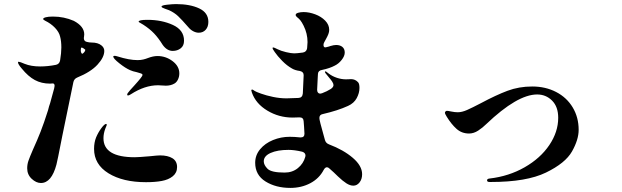

<svg xmlns="http://www.w3.org/2000/svg" viewBox="-20 -879 3040 939"><path d="M999 -772Q999 -748 986 -733.5Q973 -719 952 -719Q939 -719 925.5 -726Q912 -733 902 -745Q869 -783 851 -800Q833 -817 807 -829Q796 -833 787.5 -836Q779 -839 774.5 -841.5Q770 -844 770 -847Q770 -853 797.5 -856Q825 -859 841 -859Q909 -859 954 -838Q999 -817 999 -772ZM358 -500Q343 -494 339 -478L285 -216Q259 -83 256 -74Q232 16 180 16Q157 16 135 -4.5Q113 -25 113 -56Q113 -75 119 -92.5Q125 -110 141 -147Q162 -193 178.5 -235Q195 -277 215 -340Q220 -361 225 -374Q241 -432 245 -447Q247 -455 247 -459Q247 -471 238 -471Q233 -470 225 -470Q183 -470 150.5 -487.5Q118 -505 87 -543Q68 -565 68 -574Q68 -577 71 -577Q77 -577 100 -567Q132 -554 176 -554Q214 -554 254 -562Q271 -566 274 -584Q280 -620 280 -647Q280 -678 274 -700Q269 -722 249 -743Q229 -764 200 -778Q191 -783 191 -786Q191 -791 203.5 -794.5Q216 -798 239 -798Q293 -798 341 -777Q392 -750 392 -711Q392 -704 391 -700L390 -693Q390 -677 405 -674Q417 -671 428 -671Q459 -671 476 -657Q490 -646 490 -630Q490 -599 457 -563Q424 -527 358 -500ZM880 -680Q880 -655 863.5 -642.5Q847 -630 825 -630Q797 -630 776 -659Q755 -693 733.5 -715.5Q712 -738 681 -758Q672 -764 665 -767.5Q658 -771 658 -773Q658 -782 701 -782Q771 -782 825.5 -757Q880 -732 880 -680ZM375 -633Q375 -624 378.5 -619Q382 -614 386 -618Q397 -627 397 -636Q378 -652 376 -643Q375 -640 375 -633ZM857 -520Q857 -504 850.5 -490.5Q844 -477 834 -471Q816 -460 791 -460L753 -462Q688 -462 620 -418Q611 -412 606 -412Q602 -412 602 -416Q602 -420 605 -424Q612 -434 638 -462Q677 -505 677 -512Q677 -517 670.5 -519.5Q664 -522 649 -526Q629 -530 616 -536Q593 -546 563.5 -569.5Q534 -593 534 -602Q534 -606 540 -606Q546 -606 555 -603Q612 -585 653 -585Q668 -585 680.5 -588Q693 -591 703 -595Q729 -605 750 -605Q791 -605 824 -580Q857 -555 857 -520ZM846 -62Q846 -34 825 -17Q804 0 771 6Q739 12 694 12Q581 12 510.5 -31.5Q440 -75 440 -151Q440 -182 450 -207Q460 -231 475.5 -252Q491 -273 499 -273Q502 -273 502 -269Q502 -266 499.5 -261Q497 -256 495 -250Q486 -226 486 -203Q486 -110 639 -110Q657 -110 714 -115Q750 -119 763 -119Q801 -119 823.5 -105Q846 -91 846 -62Z M1589 -173Q1660 -146 1705.5 -107Q1751 -68 1751 -27Q1751 -3 1738.5 13Q1726 29 1708 29Q1692 29 1674 17.5Q1656 6 1633 -16Q1613 -36 1591 -55Q1585 -61 1579 -61Q1570 -61 1563 -48Q1541 -6 1497.5 17Q1454 40 1400 40Q1329 40 1278.5 8.5Q1228 -23 1228 -83Q1228 -120 1252 -149Q1276 -178 1315 -194Q1354 -210 1397 -210Q1421 -210 1448 -207H1451Q1469 -207 1469 -225Q1469 -236 1467 -260Q1465 -278 1465 -286Q1464 -305 1445 -305L1411 -304Q1344 -304 1287.5 -338Q1231 -372 1212 -426Q1209 -435 1209 -437Q1209 -441 1213 -441Q1216 -441 1220 -438Q1224 -435 1226 -434Q1232 -430 1257 -421Q1282 -412 1315.5 -405Q1349 -398 1381 -398Q1402 -398 1440 -400Q1459 -401 1461 -422Q1463 -480 1465 -509V-512Q1465 -528 1446 -532Q1423 -535 1408 -544Q1383 -558 1360 -581.5Q1337 -605 1324 -624Q1313 -639 1313 -644Q1313 -647 1316 -647Q1319 -647 1326.5 -643.5Q1334 -640 1338 -638Q1354 -630 1379 -624Q1404 -618 1419 -618Q1431 -618 1461 -622Q1479 -625 1482 -643Q1484 -663 1484 -673Q1484 -715 1465 -753Q1456 -771 1449 -779.5Q1442 -788 1434 -794Q1426 -800 1426 -806Q1426 -813 1438 -816.5Q1450 -820 1465 -820Q1492 -820 1521.5 -809Q1551 -798 1570.5 -778Q1590 -758 1590 -733Q1590 -723 1586 -712.5Q1582 -702 1575.5 -690.5Q1569 -679 1566 -673Q1562 -666 1562 -659Q1562 -652 1565.5 -649Q1569 -646 1575 -648Q1584 -650 1589 -651.5Q1594 -653 1596 -654Q1613 -659 1624 -659Q1643 -659 1654.5 -649.5Q1666 -640 1666 -622Q1666 -605 1651 -586Q1636 -567 1617 -558Q1593 -545 1555 -537Q1536 -534 1535 -518Q1535 -507 1534 -501L1531 -440Q1531 -431 1535 -426Q1539 -421 1546 -421Q1549 -421 1555 -423Q1579 -432 1598 -444Q1611 -453 1611 -463Q1611 -470 1604.5 -480Q1598 -490 1591 -497.5Q1584 -505 1580 -511Q1577 -514 1573 -519.5Q1569 -525 1569 -527Q1569 -530 1572 -530Q1574 -530 1579.5 -525.5Q1585 -521 1588 -519Q1605 -506 1627.5 -498.5Q1650 -491 1672 -491Q1682 -491 1687 -491.5Q1692 -492 1697 -492Q1717 -492 1731 -477Q1738 -470 1738 -449Q1738 -424 1724.5 -399Q1711 -374 1682 -361Q1632 -338 1558 -321Q1542 -318 1542 -302Q1542 -296 1543 -293Q1547 -274 1553 -253.5Q1559 -233 1561 -224L1569 -195Q1573 -179 1589 -173ZM1473 -112Q1474 -114 1474 -118Q1474 -132 1458 -137Q1420 -146 1391 -146Q1337 -146 1303.5 -131Q1270 -116 1270 -90Q1270 -72 1288.5 -53.5Q1307 -35 1372 -35Q1410 -35 1437 -57Q1464 -79 1473 -112Z M2362 3Q2362 -5 2375 -6Q2469 -17 2546 -61Q2623 -105 2666.5 -169.5Q2710 -234 2710 -303Q2710 -357 2680 -387Q2650 -417 2607 -417Q2510 -417 2358 -272Q2341 -255 2319 -240.5Q2297 -226 2274 -226Q2238 -226 2212.5 -249Q2187 -272 2165 -308Q2156 -322 2156 -328Q2156 -331 2159 -334Q2162 -337 2166 -337Q2171 -337 2187.5 -333.5Q2204 -330 2219 -330Q2239 -330 2264 -341Q2289 -352 2333 -375Q2406 -414 2462 -435Q2518 -456 2583 -456Q2648 -456 2700 -429Q2752 -402 2781 -353.5Q2810 -305 2810 -244Q2810 -196 2777.5 -138.5Q2745 -81 2650 -35Q2555 11 2382 11H2374Q2362 11 2362 3Z"/></svg>

Font: Shippori Mincho B1 ExtraBold
Style: Regular
Weight: 800
Designer: FONTDASU
Foundry: FONTDASU / Google Inc. / but / Adobe
Version: Version 3.110; ttfautohint (v1.8.3)